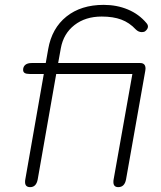

<svg xmlns="http://www.w3.org/2000/svg" viewBox="-20 -759 663 789"><path d="M230 -561 219 -500H556Q578 -500 578 -477L577 -468L498 -22Q492 10 466 10Q446 10 446 -11Q446 -18 447 -22L524 -455H211L135 -22Q129 10 104 10Q83 10 83 -11Q83 -18 84 -22L160 -455H102Q88 -455 81.5 -459Q75 -463 75 -472Q75 -485 84 -492.5Q93 -500 110 -500H168L178 -557Q193 -643 253 -691Q313 -739 406 -739Q460 -739 505.5 -720Q551 -701 582 -664Q588 -657 588 -650Q588 -640 577 -631Q572 -627 563 -627Q549 -627 538 -638Q512 -666 478.5 -678.5Q445 -691 398 -691Q331 -691 286 -656Q241 -621 230 -561Z"/></svg>

Font: Kodchasan ExtraLight
Style: Italic
Weight: 275
Italic angle: -10°
Version: Version 1.000; ttfautohint (v1.6)